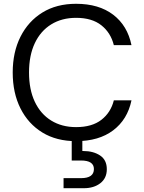

<svg xmlns="http://www.w3.org/2000/svg" viewBox="-20 -732 760 1012"><path d="M381 12Q278 12 203.5 -33.5Q129 -79 88 -160.5Q47 -242 47 -350Q47 -457 88 -538.5Q129 -620 203.5 -666Q278 -712 381 -712Q501 -712 576.5 -654.5Q652 -597 673 -494H580Q564 -559 514.5 -598.5Q465 -638 381 -638Q306 -638 250 -603.5Q194 -569 163.5 -504.5Q133 -440 133 -350Q133 -260 163.5 -195.5Q194 -131 250 -96.5Q306 -62 381 -62Q465 -62 514.5 -100.5Q564 -139 580 -203H673Q652 -102 576.5 -45Q501 12 381 12ZM315 260V207H407Q475 207 475 159Q475 114 407 114H358V-6H414V64Q416 64 419 64Q472 64 507.5 87.5Q543 111 543 160Q543 207 509 233.5Q475 260 422 260Z"/></svg>

Font: Firefly Display
Style: Regular
Weight: 400
Designer: Colophon Foundry, Jonny Pinhorn
Foundry: Colophon Foundry
Version: Version 1.200; ttfautohint (v1.8.3)